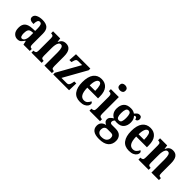

<svg xmlns="http://www.w3.org/2000/svg" viewBox="162 -1958 3388 3388"><g transform="rotate(45 1855.5 -264.0)"><path d="M163 10Q111 10 73.5 -29.5Q36 -69 36 -152Q36 -233 81 -271.5Q126 -310 218 -314L285 -317V-374Q285 -430 273.5 -460.5Q262 -491 230 -491Q201 -491 189 -462Q177 -433 177 -382Q70 -382 70 -448Q70 -498 119.5 -523Q169 -548 241 -548Q328 -548 372 -509.5Q416 -471 416 -377V-121Q416 -79 427 -64.5Q438 -50 465 -50H468V0H310L293 -74H286Q258 -33 234 -11.5Q210 10 163 10ZM213 -55Q246 -55 266 -93Q286 -131 286 -191V-268L252 -265Q205 -261 187.5 -232Q170 -203 170 -147Q170 -104 180.5 -79.5Q191 -55 213 -55Z M509 0V-50H514Q542 -50 558 -62Q574 -74 574 -119V-421Q574 -463 559 -474.5Q544 -486 517 -486H513V-536H691L701 -462H705Q723 -504 751.5 -526Q780 -548 830 -548Q895 -548 929 -502Q963 -456 963 -354V-121Q963 -74 976 -62Q989 -50 1016 -50H1020V0H833V-334Q833 -398 820.5 -434.5Q808 -471 775 -471Q748 -471 732.5 -448Q717 -425 710.5 -389Q704 -353 704 -312V-116Q704 -72 718.5 -61Q733 -50 760 -50H764V0Z M1053 0V-41L1297 -477H1199Q1169 -477 1155.5 -461.5Q1142 -446 1133 -405L1126 -381H1075L1085 -536H1443V-494L1199 -59H1326Q1360 -59 1375 -77.5Q1390 -96 1398 -142L1404 -175H1453L1448 0Z M1726 10Q1619 10 1565 -62Q1511 -134 1511 -265Q1511 -406 1565 -477Q1619 -548 1717 -548Q1807 -548 1859 -486.5Q1911 -425 1911 -306V-260H1643Q1645 -155 1674 -106.5Q1703 -58 1758 -58Q1800 -58 1825.5 -82.5Q1851 -107 1866 -142Q1878 -138 1886.5 -128Q1895 -118 1895 -101Q1895 -77 1878 -51Q1861 -25 1823.5 -7.5Q1786 10 1726 10ZM1782 -318Q1782 -396 1767.5 -442Q1753 -488 1720 -488Q1686 -488 1666 -444Q1646 -400 1645 -318Z M2085 -632Q2054 -632 2033.5 -647.5Q2013 -663 2013 -698Q2013 -733 2033.5 -748.5Q2054 -764 2085 -764Q2115 -764 2136.5 -748.5Q2158 -733 2158 -698Q2158 -663 2136.5 -647.5Q2115 -632 2085 -632ZM1957 0V-50H1966Q1992 -50 2008 -64Q2024 -78 2024 -121V-418Q2024 -459 2008.5 -472.5Q1993 -486 1968 -486H1956V-536H2154V-122Q2154 -78 2169.5 -64Q2185 -50 2211 -50H2220V0Z M2428 236Q2330 236 2282 200Q2234 164 2234 97Q2234 43 2265.5 11Q2297 -21 2345 -28Q2322 -38 2302 -56.5Q2282 -75 2282 -109Q2282 -141 2303.5 -165Q2325 -189 2359 -209Q2319 -226 2293.5 -266Q2268 -306 2268 -363Q2268 -451 2311.5 -499.5Q2355 -548 2447 -548Q2479 -548 2503 -540.5Q2527 -533 2548 -518Q2565 -537 2586 -556.5Q2607 -576 2638 -576Q2665 -576 2678.5 -559Q2692 -542 2692 -519Q2692 -496 2679.5 -478.5Q2667 -461 2637 -461Q2637 -482 2627 -493.5Q2617 -505 2607 -505Q2597 -505 2590.5 -501Q2584 -497 2577 -492Q2596 -472 2609 -442.5Q2622 -413 2622 -368Q2622 -290 2579.5 -240Q2537 -190 2447 -190Q2437 -190 2422 -191.5Q2407 -193 2399 -195Q2390 -188 2380.5 -173Q2371 -158 2371 -139Q2371 -119 2383.5 -110.5Q2396 -102 2415 -102H2507Q2590 -102 2629 -61Q2668 -20 2668 46Q2668 134 2609 185Q2550 236 2428 236ZM2445 -245Q2482 -245 2494.5 -276.5Q2507 -308 2507 -365Q2507 -424 2494.5 -458Q2482 -492 2445 -492Q2409 -492 2395.5 -457.5Q2382 -423 2382 -364Q2382 -308 2395.5 -276.5Q2409 -245 2445 -245ZM2430 180Q2499 180 2532 150.5Q2565 121 2565 75Q2565 7 2502 7H2405Q2390 7 2373.5 15Q2357 23 2346 41.5Q2335 60 2335 94Q2335 134 2361 157Q2387 180 2430 180Z M2946 10Q2839 10 2785 -62Q2731 -134 2731 -265Q2731 -406 2785 -477Q2839 -548 2937 -548Q3027 -548 3079 -486.5Q3131 -425 3131 -306V-260H2863Q2865 -155 2894 -106.5Q2923 -58 2978 -58Q3020 -58 3045.5 -82.5Q3071 -107 3086 -142Q3098 -138 3106.5 -128Q3115 -118 3115 -101Q3115 -77 3098 -51Q3081 -25 3043.5 -7.5Q3006 10 2946 10ZM3002 -318Q3002 -396 2987.5 -442Q2973 -488 2940 -488Q2906 -488 2886 -444Q2866 -400 2865 -318Z M3179 0V-50H3184Q3212 -50 3228 -62Q3244 -74 3244 -119V-421Q3244 -463 3229 -474.5Q3214 -486 3187 -486H3183V-536H3361L3371 -462H3375Q3393 -504 3421.5 -526Q3450 -548 3500 -548Q3565 -548 3599 -502Q3633 -456 3633 -354V-121Q3633 -74 3646 -62Q3659 -50 3686 -50H3690V0H3503V-334Q3503 -398 3490.5 -434.5Q3478 -471 3445 -471Q3418 -471 3402.5 -448Q3387 -425 3380.5 -389Q3374 -353 3374 -312V-116Q3374 -72 3388.5 -61Q3403 -50 3430 -50H3434V0Z"/></g></svg>

Font: Noto Serif ExtraCondensed
Style: Bold
Weight: 700
Width: 2
Designer: Monotype Design Team
Foundry: Monotype Imaging Inc.
Version: Version 2.014; ttfautohint (v1.8.4.7-5d5b)